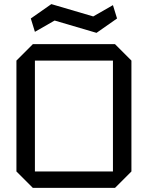

<svg xmlns="http://www.w3.org/2000/svg" viewBox="-20 -915 720 935"><path d="M60 -80V-620L140 -700H540L620 -620V-80L540 0H140ZM150 -620V-80H530V-620ZM150 -760 130 -825 230 -895 434 -835 530 -890 550 -825 450 -755 246 -815Z"/></svg>

Font: Tektur
Style: Regular
Weight: 400
Designer: Adam Jagosz
Foundry: Adam Jagosz
Version: Version 1.005;gftools[0.9.30]